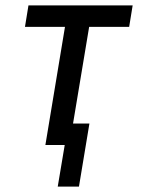

<svg xmlns="http://www.w3.org/2000/svg" viewBox="-20 -540 540 715"><path d="M195 155 221 0H149L222 -440H73L86 -520H474L461 -440H312L252 -80H313L274 155Z"/></svg>

Font: Iosevka Medium Oblique
Style: Regular
Weight: 500
Italic angle: -9°
Monospace: yes
Designer: Belleve Invis
Foundry: Belleve Invis
Version: Version 32.5.0; ttfautohint (v1.8.4)